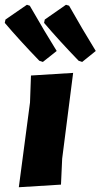

<svg xmlns="http://www.w3.org/2000/svg" viewBox="-64 -782 422 806"><path d="M281 -522 266 -527Q183 -613 121 -686L124 -700L213 -762L226 -758Q282 -659 338 -568ZM116 -522 101 -527Q18 -613 -44 -686L-41 -700L49 -762L61 -758Q126 -645 174 -568ZM243 -476 197 -116 192 -7 15 4 62 -352 66 -465Z"/></svg>

Font: Alegreya Sans Black
Style: Italic
Weight: 900
Italic angle: -7°
Designer: Juan Pablo del Peral
Foundry: Huerta Tipografica
Version: Version 2.007